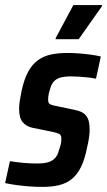

<svg xmlns="http://www.w3.org/2000/svg" viewBox="-32 -726 421 754"><path d="M135 8Q110 8 83 6Q56 4 31 0.5Q6 -3 -12 -7L7 -93Q18 -91 31.5 -89.5Q45 -88 59 -86.5Q73 -85 87.5 -84.5Q102 -84 114 -84Q141 -84 157.5 -89Q174 -94 184.5 -105.5Q195 -117 199 -135Q203 -145 206 -156.5Q209 -168 209 -181Q209 -196 201 -200Q193 -204 175 -208L96 -224Q70 -230 56.5 -247Q43 -264 43 -299Q43 -314 46 -332.5Q49 -351 53 -370Q63 -416 79 -445Q95 -474 117.5 -490Q140 -506 168.5 -512Q197 -518 233 -518Q257 -518 281 -516Q305 -514 327 -511Q349 -508 364 -504L345 -417Q331 -420 312.5 -422Q294 -424 276.5 -425Q259 -426 244 -426Q225 -426 209.5 -422.5Q194 -419 183 -409.5Q172 -400 166 -381Q163 -372 160 -360Q157 -348 157 -334Q157 -321 164 -317Q171 -313 187 -310L259 -295Q276 -292 290 -285Q304 -278 312 -262.5Q320 -247 320 -216Q320 -203 317.5 -185Q315 -167 310 -147Q301 -100 286 -70Q271 -40 250 -23Q229 -6 200.5 1Q172 8 135 8ZM186 -572 187 -577 256 -706H369L368 -701L277 -572Z"/></svg>

Font: Saira Condensed SemiBold
Style: Italic
Weight: 600
Width: 3
Italic angle: -12°
Designer: Hector Gatti with collaboration of the Omnibus-Type team
Foundry: Omnibus-Type
Version: Version 1.101